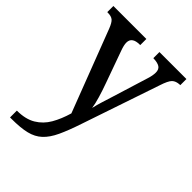

<svg xmlns="http://www.w3.org/2000/svg" viewBox="-224 -638 976 976"><g transform="rotate(45 264.0 -150.0)"><path d="M32 187Q94 187 134 163Q174 139 198 97.5Q222 56 238 1L69 -440Q57 -471 44.5 -481.5Q32 -492 6 -492H3V-536H240V-492H237Q181 -492 181 -451Q181 -433 192 -403L253 -233Q267 -195 278.5 -156Q290 -117 293 -93Q299 -120 308 -148.5Q317 -177 326 -206L386 -400Q395 -428 395 -449Q395 -472 380.5 -481.5Q366 -491 337 -492H334V-536H528V-492H525Q498 -491 483.5 -477Q469 -463 454 -416L313 0Q289 72 267.5 118Q246 164 218 190Q190 216 148.5 226Q107 236 43 236H32Z"/></g></svg>

Font: Noto Serif Georgian SemiCondensed Medium
Style: Regular
Weight: 500
Width: 4
Designer: Monotype Design Team, Akaki Razmadze
Foundry: Google LLC
Version: Version 2.003; ttfautohint (v1.8.4.7-5d5b)